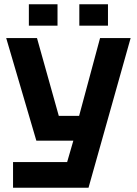

<svg xmlns="http://www.w3.org/2000/svg" viewBox="-20 -878 640 898"><path d="M41 0V-120H294L323 -220H150L9 -700H153L255 -336H350L448 -700H591L394 0ZM115 -758V-858H249V-758ZM351 -758V-858H485V-758Z"/></svg>

Font: Tektur SemiBold
Style: Regular
Weight: 600
Designer: Adam Jagosz
Foundry: Adam Jagosz
Version: Version 1.005;gftools[0.9.30]